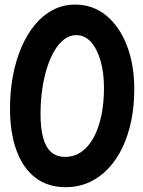

<svg xmlns="http://www.w3.org/2000/svg" viewBox="-20 -742 612 820"><path d="M153.1 -254.5Q153.1 -307.4 159.9 -357.1Q166.7 -406.7 179.9 -449.4Q193 -492.1 211.8 -524Q230.6 -556 254.2 -574Q277.8 -592 306.2 -592Q341.8 -592 368.2 -562.9Q394.5 -533.8 409.3 -482.8Q424.1 -431.8 424.1 -366.2Q424.1 -304.1 413.2 -250.5Q402.3 -197 381.2 -157Q360 -116.9 329.1 -94.5Q298.2 -72 258.1 -72Q221.4 -72 198.2 -92.7Q175 -113.4 164.1 -154.1Q153.1 -194.7 153.1 -254.5ZM22.7 -279.1Q22.7 -175.8 50.1 -100.2Q77.5 -24.7 130.6 16.4Q183.7 57.4 259.9 57.4Q314.9 57.4 360.8 36.6Q406.6 15.9 442.3 -22Q478 -59.8 502.9 -111.8Q527.7 -163.8 540.6 -226.9Q553.5 -290 553.5 -360.7Q553.5 -466.1 521.9 -547.6Q490.4 -629.2 433.6 -675.8Q376.8 -722.4 301 -722.4Q249.6 -722.4 206.4 -699.8Q163.1 -677.2 129.1 -636.2Q95.1 -595.2 71.4 -539.8Q47.7 -484.4 35.2 -418Q22.7 -351.7 22.7 -279.1Z"/></svg>

Font: Mikhak VF
Style: Regular
Weight: 100
Designer: Amin Abedi
Version: Version 3.001